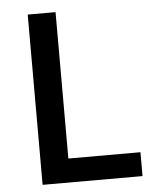

<svg xmlns="http://www.w3.org/2000/svg" viewBox="-52 -758 646 802"><g transform="rotate(-5 271.0 -357.0)"><path d="M94.2 0V-713.9H210.9V-100.1H513.2V0Z"/></g></svg>

Font: OpenSans-Semibold
Style: Regular
Weight: 600
Foundry: Ascender Corporation
Version: Version 1.10